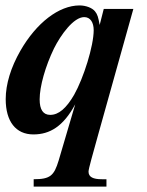

<svg xmlns="http://www.w3.org/2000/svg" viewBox="-20 -482 540 707"><path d="M471 -449H362L347 -390C342 -418 339 -429 330 -440C320 -453 296 -462 273 -462C197 -462 114 -398 55 -295C20 -234 1 -172 1 -117C1 -35 38 13 103 13C163 13 213 -16 257 -98L196 109C179 165 165 178 104 178V205H372V178H355C323 178 306 170 306 150C306 139 322 85 342 12ZM325 -371C325 -313 288 -195 253 -133C224 -83 196 -59 165 -59C139 -59 126 -78 126 -116C126 -164 147 -238 179 -304C204 -354 251 -419 290 -419C313 -419 325 -399 325 -371Z"/></svg>

Font: STIXGeneral
Style: Bold Italic
Weight: 700
Italic angle: -16.33°
Designer: MicroPress Inc., with final additions and corrections provided by Coen Hoffman, Elsevier (retired)
Version: Version 1.1.0